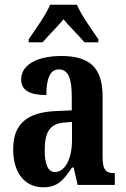

<svg xmlns="http://www.w3.org/2000/svg" viewBox="-20 -786 534 816"><path d="M102 -619V-606H161C184 -634 224 -672 250 -704C274 -674 320 -630 339 -606H398V-619C373 -657 325 -721 307 -766H193C175 -721 127 -657 102 -619ZM163 10C225 10 249 -19 286 -74H293L310 0H468V-50H465C428 -50 416 -66 416 -121V-377C416 -502 357 -548 241 -548C145 -548 70 -515 70 -448C70 -403 105 -382 177 -382C177 -450 192 -491 230 -491C272 -491 285 -449 285 -374V-317L218 -314C96 -309 36 -260 36 -152C36 -42 93 10 163 10ZM213 -55C183 -55 170 -90 170 -147C170 -222 190 -260 252 -265L286 -268V-191C286 -111 257 -55 213 -55Z"/></svg>

Font: Noto Serif Lao ExtraCondensed
Style: Bold
Weight: 700
Width: 2
Designer: Monotype Design Team
Foundry: Monotype Imaging Inc.
Version: Version 2.003